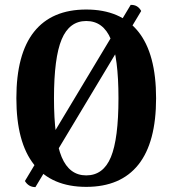

<svg xmlns="http://www.w3.org/2000/svg" viewBox="-20 -751 702 786"><path d="M82 -10 515 -731Q544 -732 558 -706L125 15Q97 15 82 -10ZM333 14Q192 14 119.5 -77Q47 -168 47 -349Q47 -530 119.5 -621Q192 -712 333 -712Q474 -712 546.5 -621Q619 -530 619 -349Q619 -168 546.5 -77Q474 14 333 14ZM333 -33Q403 -33 434 -108Q465 -183 465 -349Q465 -515 434 -590Q403 -665 333 -665Q264 -665 232.5 -590Q201 -515 201 -349Q201 -183 232.5 -108Q264 -33 333 -33Z"/></svg>

Font: Arima Thin
Style: Bold
Weight: 700
Version: Version 1.100